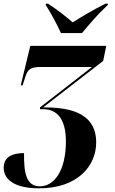

<svg xmlns="http://www.w3.org/2000/svg" viewBox="-50 -786 629 1046"><path d="M282 -606H397C436 -654 484 -709 537 -759L538 -766H524C455 -731 385 -689 346 -664C315 -691 272 -726 212 -766H200L199 -759C221 -726 263 -649 282 -606ZM163 240C374 240 474 117 474 -10C474 -183 308 -201 185 -201L512 -454L529 -536H115L63 -321H73L88 -367C101 -409 116 -421 173 -421H451L168 -201V-191H186C261 -191 309 -137 309 -16C309 143 246 229 167 229C90 229 80 150 81 48C14 48 -30 71 -30 128C-30 187 22 240 163 240Z"/></svg>

Font: Noto Serif Display SemiCondensed ExtraBold
Style: Italic
Weight: 800
Width: 4
Italic angle: -12°
Designer: Monotype Design Team
Foundry: Monotype Imaging Inc.
Version: Version 2.009